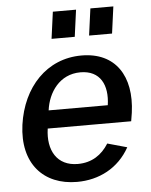

<svg xmlns="http://www.w3.org/2000/svg" viewBox="-53 -786 662 841"><g transform="rotate(-5 277.5 -366.0)"><path d="M511 -234 517 -271C539 -431 468 -540 319 -540C166 -540 58 -424 35 -260C12 -91 105 10 252 10C349 10 435 -34 484 -122L398 -146C368 -98 324 -68 262 -68C171 -68 130 -139 144 -234ZM211 -742 195 -624H297L313 -742ZM376 -742 360 -624H461L477 -742ZM155 -313C165 -391 216 -467 308 -467C395 -467 428 -401 415 -313Z"/></g></svg>

Font: Cheyenne Sans Medium
Style: Italic
Weight: 500
Italic angle: -8.13011°
Designer: The Public Sans project authors (U.S. Web Design System), Libre Franklin designed by Pablo Impallari and Rodrigo Fuenzal
Foundry: The Cheyenne Sans Project Authors
Version: Version 2.007